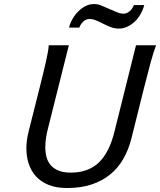

<svg xmlns="http://www.w3.org/2000/svg" viewBox="-20 -924 797 956"><path d="M757.3 -698.7Q745.6 -669.4 731.2 -617.2Q716.8 -564.9 698.2 -490.7L634.3 -234.4Q620.1 -178.7 594.2 -133.3Q568.4 -87.9 529.1 -55.7Q489.7 -23.4 436.3 -5.6Q382.8 12.2 314 12.2Q260.3 12.2 221.9 -3.4Q183.6 -19 159.2 -45.9Q134.8 -72.8 123 -108.6Q111.3 -144.5 111.3 -185.1Q111.3 -225.6 122.6 -269.5L178.2 -490.7Q196.3 -562 208.5 -615.7Q220.7 -669.4 222.7 -698.7H322.8L218.8 -284.2Q212.4 -259.8 209 -236.3Q205.6 -212.9 205.6 -190.9Q205.6 -164.1 211.9 -140.9Q218.3 -117.7 233.2 -100.8Q248 -84 272.5 -74.2Q296.9 -64.5 333 -64.5Q418.5 -64.5 471.2 -114Q523.9 -163.6 549.8 -268.1L657.2 -698.7ZM323.7 -786.6Q329.1 -808.6 341.1 -829.6Q353 -850.6 369.4 -866.9Q385.7 -883.3 405.5 -893.6Q425.3 -903.8 447.3 -903.8Q467.8 -903.8 485.1 -896.2Q502.4 -888.7 525.4 -878.9Q549.3 -868.7 564.7 -862.3Q580.1 -856 595.7 -856Q604.5 -856 612.3 -859.6Q620.1 -863.3 626.7 -869.1Q633.3 -875 638.4 -882.8Q643.6 -890.6 647 -898.9H698.2Q692.4 -876 680.4 -854.7Q668.5 -833.5 651.9 -817.4Q635.3 -801.3 614.7 -791.5Q594.2 -781.7 571.8 -781.7Q552.2 -781.7 534.2 -788.1Q516.1 -794.4 496.1 -804.7Q471.2 -817.4 455.8 -823.5Q440.4 -829.6 426.8 -829.6Q408.7 -829.6 395 -816.9Q381.3 -804.2 375 -786.6Z"/></svg>

Font: Andika New Basic
Style: Italic
Weight: 400
Italic angle: -14°
Designer: Victor Gaultney, Annie Olsen, Julie Remington, Don Collingsworth, Eric Hays
Foundry: SIL International
Version: Version 5.500